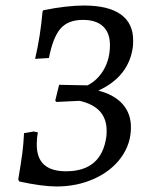

<svg xmlns="http://www.w3.org/2000/svg" viewBox="-20 -663 551 695"><path d="M50 -6 46 -13Q57 -79 61 -110Q65 -141 67 -181L102 -187L117 -184Q113 -163 113 -140Q113 -91 139.5 -67Q166 -43 219 -43Q348 -43 365 -169Q366 -176 366 -190Q366 -276 268 -298L184 -294L180 -299L194 -356L297 -354Q334 -373 356 -411.5Q378 -450 378 -500Q378 -544 353 -567.5Q328 -591 280 -591Q227 -591 199.5 -560Q172 -529 157 -453L107 -450Q126 -530 134 -621L137 -626Q222 -643 284 -643Q372 -643 417 -611Q462 -579 462 -517Q462 -502 461 -494Q447 -386 336 -335Q394 -320 424 -286Q454 -252 454 -202Q454 -142 418.5 -93Q383 -44 321 -16Q259 12 185 12Q133 12 50 -6Z"/></svg>

Font: Alegreya SC
Style: Italic
Weight: 400
Italic angle: -7°
Designer: Juan Pablo del Peral
Foundry: Huerta Tipografica
Version: Version 2.007; ttfautohint (v1.6)